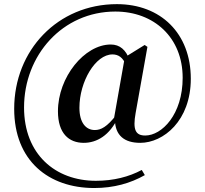

<svg xmlns="http://www.w3.org/2000/svg" viewBox="-20 -755 1010 946"><path d="M392.6 -51.2C457.1 -51.2 520.6 -87.9 561.9 -176.5H563.9L553.4 -189.3C507.1 -129.1 476.9 -114.3 447.2 -114.3C403.3 -114.3 371.3 -150.4 371.3 -223.9C371.3 -353.4 450.5 -486.9 534.1 -486.9C563 -486.9 585.7 -472.3 601.1 -433.7L618.9 -458.5C600.6 -509.2 570.8 -535.7 525.7 -535.7C396.5 -535.7 265.5 -375.2 265.5 -206.7C265.5 -98.1 318.9 -51.2 392.6 -51.2ZM670.9 -51.2C784.7 -51.2 920.1 -159.5 920.1 -367.3C920.1 -590.2 772.2 -734.6 556 -734.6C264.5 -734.6 49.9 -507.6 49.9 -219C49.9 37.8 220.2 171.4 444.5 171.4C540.6 171.4 623.3 147.8 693.6 107.8L678.5 82.4C615.2 116.2 539.5 135.8 452.3 135.8C252.5 135.8 98.5 4.9 98.5 -225.3C98.5 -483.1 288.3 -698.1 548.3 -698.1C739 -698.1 880 -569.8 880 -371.8C880 -190.8 777.4 -87.3 695.6 -87.3C648.5 -87.3 633.1 -114.4 648.3 -198.5L706.4 -524.1L692.8 -533.4L594.9 -472.8L541.3 -169.5L546.2 -164.3C547.6 -88.2 592.1 -51.2 670.9 -51.2Z"/></svg>

Font: Source Han Serif CN VF
Style: Regular
Weight: 250
Designer: Ryoko NISHIZUKA 西塚涼子 (kana & ideographs); Frank Grießhammer (Latin, Greek & Cyrillic); Wenlong ZHANG 张文龙 (bopomofo); San
Foundry: Adobe
Version: Version 2.002;hotconv 1.1.0;makeotfexe 2.6.0